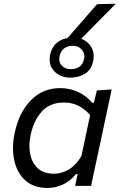

<svg xmlns="http://www.w3.org/2000/svg" viewBox="-20 -966 622 998"><path d="M370.5 0 375.5 -23 383.5 -61.5H375.5Q344 -23.5 305.5 -6.2Q267 11 228 11Q154.5 11 111 -28.8Q67.5 -68.5 54 -133.5Q47.5 -164 47.5 -196.5Q47.5 -233.5 56 -273.5Q78.5 -381 140.2 -444.5Q202 -508 292.5 -508Q346 -508 389.8 -486Q433.5 -464 459 -432H468L483.5 -496L560.5 -501Q547.5 -442 536 -386.5Q524 -330.5 511 -269L459 -26.5Q456 -13 453.5 0ZM261 -63Q300.5 -63 338 -85.2Q375.5 -107.5 403.5 -155.5L448.5 -368Q423.5 -397 390 -415Q356.5 -433 311.5 -433Q238.5 -433 196.5 -385.5Q154.5 -338 140 -266.5Q133 -235 133 -206.5Q133 -185 137 -165.5Q146 -119 176.8 -91Q207.5 -63 261 -63ZM345.5 -562.5Q292.5 -562.5 261.5 -596.5Q238 -621.5 238 -656.5Q238 -668.5 240.5 -681Q250.5 -726.5 282.5 -748.8Q314.5 -771 361 -771Q396.5 -771 422 -754.8Q447.5 -738.5 459.5 -711.5Q467 -694 467 -674Q467 -664 465 -653Q455.5 -604 422.5 -583.2Q389.5 -562.5 345.5 -562.5ZM347 -606.5Q374 -606.5 392.5 -618.8Q411 -631 417 -659.5Q418.5 -666.5 418.5 -672.5Q418.5 -693 405 -708Q387.5 -728 359.5 -728Q332 -728 313.8 -714.8Q295.5 -701.5 290 -675Q288 -666.5 288 -659Q288 -639 301 -625.5Q318.5 -606.5 347 -606.5ZM311 -745.5Q355.5 -796 398.5 -845.5Q441.5 -894.5 484.5 -944.5L582 -946.5Q531.5 -895.5 482.2 -845.8Q433 -796 384.5 -746.5Z"/></svg>

Font: Heraclito
Style: Italic
Weight: 400
Italic angle: -12°
Designer: Kostas Bartsokas (font) & Cristiano Sobral (main changes)
Foundry: Kostas Bartsokas (font) & Cristiano Sobral (main changes)
Version: Version 1.00;July 8, 2020;FontCreator 13.0.0.2655 64-bit